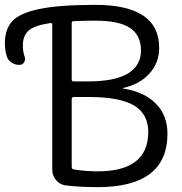

<svg xmlns="http://www.w3.org/2000/svg" viewBox="-129 -760 749 790"><path d="M166 -352V-73Q166 -65 174 -63Q224 -55 273 -55Q481 -55 481 -217Q481 -291 422.5 -326Q364 -361 233 -361H175Q166 -361 166 -352ZM166 -664V-433Q166 -425 175 -425H233Q451 -425 451 -553Q451 -615 406 -645Q361 -675 263 -675Q226 -675 174 -673Q166 -673 166 -664ZM-49 -493Q-67 -493 -81.5 -502.5Q-96 -512 -101 -528Q-109 -555 -109 -580Q-109 -640 -78.5 -673Q-48 -706 33 -723Q114 -740 263 -740Q526 -740 526 -563Q526 -502 486 -457.5Q446 -413 377 -398Q376 -398 376 -397Q376 -396 377 -396Q465 -382 512.5 -333.5Q560 -285 560 -210Q560 10 273 10Q201 10 142 3Q118 0 102 -18.5Q86 -37 86 -62V-658Q86 -667 77 -665Q11 -655 -12 -633.5Q-35 -612 -35 -572Q-35 -549 -28 -528Q-23 -516 -29.5 -504.5Q-36 -493 -49 -493Z"/></svg>

Font: Rounded Mplus 1c
Style: Regular
Weight: 400
Version: Version 1.059.20150529